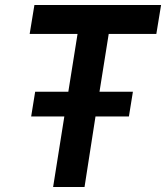

<svg xmlns="http://www.w3.org/2000/svg" viewBox="-20 -750 666 770"><path d="M193 0 238 -283H105L121 -382H254L291 -614H99L118 -730H626L607 -614H416L379 -382H513L497 -283H363L319 0Z"/></svg>

Font: JetBrains Mono NL
Style: Bold Italic
Weight: 700
Italic angle: -9°
Designer: Philipp Nurullin, Konstantin Bulenkov
Foundry: JetBrains
Version: Version 2.304; ttfautohint (v1.8.4.7-5d5b)